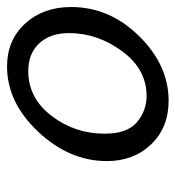

<svg xmlns="http://www.w3.org/2000/svg" viewBox="4 -506 512 561"><g transform="rotate(-90 260.5 -225.0)"><path d="M70.8 -168.9Q70.8 -278.8 156.5 -369.9Q242.2 -460.9 347.2 -460.9Q424.3 -460.9 472.7 -408Q521 -355 521 -273.9Q521 -161.1 436 -75Q351.1 11.2 247.1 11.2Q168.9 11.2 119.9 -39.8Q70.8 -90.8 70.8 -168.9ZM150.9 -175.8Q150.9 -109.9 184.3 -81.5Q217.8 -53.2 261.2 -53.2Q339.4 -53.2 392.1 -125Q444.8 -196.8 444.8 -279.8Q444.8 -335 414.8 -366.9Q384.8 -398.9 334 -398.9Q254.9 -398.9 202.9 -330.8Q150.9 -262.7 150.9 -175.8Z"/></g></svg>

Font: CMU Sans Serif
Style: Oblique
Weight: 500
Italic angle: -12°
Version: Version 0.7.0